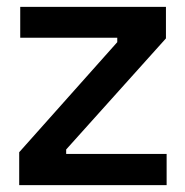

<svg xmlns="http://www.w3.org/2000/svg" viewBox="-20 -540 541 560"><path d="M36 0V-96L322 -417V-430H39V-520H464V-428L173 -104V-91H466V0Z"/></svg>

Font: Bricolage Grotesque 10pt Medium
Style: Regular
Weight: 500
Designer: Mathieu Triay
Foundry: Atelier Triay
Version: Version 1.000; ttfautohint (v1.8.4.7-5d5b);gftools[0.9.32]